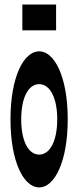

<svg xmlns="http://www.w3.org/2000/svg" viewBox="-20 -808 343 842"><path d="M152 14C218 14 277 -96 277 -285C277 -473 218 -583 152 -583C85 -583 26 -473 26 -285C26 -96 85 14 152 14ZM73 -285C73 -379 104 -439 152 -439C199 -439 231 -379 231 -285C231 -190 199 -130 152 -130C104 -130 73 -190 73 -285ZM78 -675H226V-788H78Z"/></svg>

Font: 寒蝉无机体 CompactMedium
Style: Regular
Weight: 500
Width: 3
Designer: ChillTanhei {Warren2060}; 
Source Han Sans {Ryoko NISHIZUKA 西塚涼子 (kana, bopomofo & ideographs); Paul D. Hunt (Latin, Gre
Foundry: ChillType&Adobe
Version: Version 1.000;Glyphs 3.1.1 (3135)